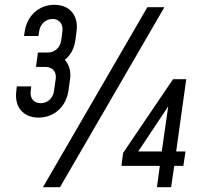

<svg xmlns="http://www.w3.org/2000/svg" viewBox="-20 -780 838 800"><path d="M141 -290C205 -290 255 -335 265 -401L272 -450C277 -486 266 -513 250 -531C274 -549 289 -578 294 -612L299 -649C308 -715 271 -760 207 -760C142 -760 93 -715 83 -649L80 -630H140L143 -649C147 -679 170 -701 199 -701C228 -701 244 -679 240 -649L235 -612C231 -581 207 -561 179 -561H138L130 -501H171C199 -501 217 -480 212 -450L205 -401C201 -371 178 -350 150 -350C120 -350 104 -371 108 -401L110 -420H50L48 -401C39 -335 76 -290 141 -290ZM159 0H230L665 -750H594ZM634 0H693L706 -89H744L753 -149H714L756 -450H701L493 -143L486 -89H646ZM556 -149 681 -337 654 -149Z"/></svg>

Font: Mohave
Style: Italic
Weight: 400
Italic angle: -8°
Designer: Gumpita Rahayu
Foundry: Tokotype
Version: Version 2.002;PS 002.002;hotconv 1.0.88;makeotf.lib2.5.64775